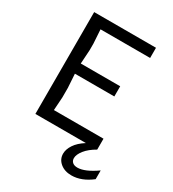

<svg xmlns="http://www.w3.org/2000/svg" viewBox="-215 -816 1029 1143"><g transform="rotate(30 300.0 -245.0)"><path d="M90 -700H515V-630H174L180 -535V-490L174 -395H445V-325H174L180 -230V-165L174 -75H515V0Q469 26 444.5 57Q420 88 420 113Q420 131 432 141.5Q444 152 466 152Q517 152 595 97V157Q527 210 458 210Q411 210 381 185Q351 160 351 122Q351 92 372 60Q393 28 437 0H90Z"/></g></svg>

Font: Sligoil Micro
Style: Regular
Weight: 400
Designer: Ariel Martín Pérez
Foundry: Igor Stepanchenko
Version: Version 1.001